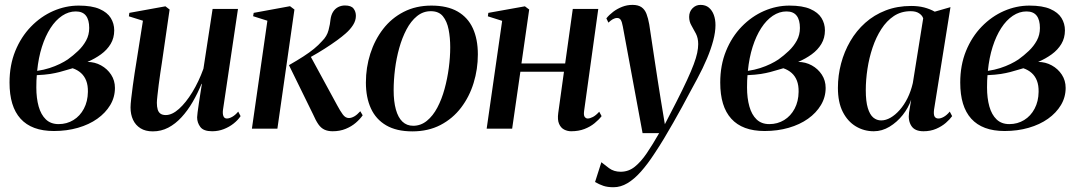

<svg xmlns="http://www.w3.org/2000/svg" viewBox="-20 -540 4525 806"><path d="M206.5 10Q159.5 10 124.5 -3Q89.5 -16 66.2 -41.8Q43 -67.5 31.5 -105.2Q20 -143 20 -193.5Q20 -266.5 44.2 -326Q68.5 -385.5 110 -428.2Q151.5 -471 203.5 -493.8Q255.5 -516.5 310.5 -516.5Q365.5 -516.5 398 -502.2Q430.5 -488 445 -464.5Q459.5 -441 459.5 -412.5Q459.5 -380.5 444.5 -355.5Q429.5 -330.5 404 -312Q378.5 -293.5 347 -280Q378 -280 404.2 -265.5Q430.5 -251 446.5 -226.5Q462.5 -202 462.5 -171Q462.5 -132 442.8 -99Q423 -66 388.5 -41.5Q354 -17 307.2 -3.5Q260.5 10 206.5 10ZM226 -19Q260.5 -19 288.2 -36Q316 -53 332.2 -83.8Q348.5 -114.5 349 -154.5Q349.5 -181.5 342 -201Q334.5 -220.5 320 -233.5Q305.5 -246.5 285 -253.5Q275 -251 261 -246.5Q247 -242 229.5 -237.5Q212 -233 190.5 -229.5Q178.5 -228 165 -226.5Q151.5 -225 134.5 -224.5Q133.5 -213.5 133 -201.8Q132.5 -190 132.5 -173Q132.5 -128 142.2 -93.2Q152 -58.5 172.5 -38.8Q193 -19 226 -19ZM136 -242.5Q163.5 -246.5 187.5 -254.2Q211.5 -262 231 -271.5Q250.5 -281 264.5 -290.5Q287.5 -307 308 -326.5Q328.5 -346 341.5 -369.8Q354.5 -393.5 354.5 -422.5Q354.5 -456.5 340.8 -474.2Q327 -492 298 -492Q268 -492 240.8 -473.8Q213.5 -455.5 192 -422.2Q170.5 -389 156 -343.5Q141.5 -298 136 -242.5Z M621.5 11.5Q590.5 11.5 569.8 -1.5Q549 -14.5 538.5 -37Q528 -59.5 528 -89Q528 -101.5 530.8 -126.2Q533.5 -151 537.5 -179.8Q541.5 -208.5 545.2 -233.2Q549 -258 551 -269.5L580 -453L521 -471.5L523 -486L674.5 -513.5L692 -500L659.5 -276Q657 -259.5 653.2 -234.8Q649.5 -210 646.2 -184.2Q643 -158.5 640.8 -137.8Q638.5 -117 638.5 -108.5Q638.5 -92 642 -80.2Q645.5 -68.5 653.8 -62.8Q662 -57 676 -57Q702.5 -57 731.5 -83Q760.5 -109 787.5 -153.2Q814.5 -197.5 834 -251.5L872.5 -502.5H979L916 -78.5Q914 -62 918 -52.2Q922 -42.5 932.5 -42.5Q942.5 -42.5 955.2 -49.8Q968 -57 980 -71.5L990 -52.5Q979 -36 960.8 -21.5Q942.5 -7 919.5 2Q896.5 11 870.5 11Q834.5 11 821 -7Q807.5 -25 807.5 -47.5Q807.5 -52.5 809.5 -68.5Q811.5 -84.5 814.8 -106.2Q818 -128 821.5 -150Q825 -172 827.5 -188H826Q809.5 -147.5 788.5 -111.5Q767.5 -75.5 742 -47.8Q716.5 -20 686.5 -4.2Q656.5 11.5 621.5 11.5Z M1037.5 0 1102.5 -453 1042.5 -472 1045 -486 1197.5 -514 1216 -500 1144.5 0ZM1376.5 11Q1356.5 11 1342 4.2Q1327.5 -2.5 1316.5 -18.2Q1305.5 -34 1294 -60.5L1193 -266.5Q1228 -286.5 1253.5 -303Q1279 -319.5 1298 -335Q1317 -350.5 1332 -367.5Q1352.5 -387.5 1359.2 -413.5Q1366 -439.5 1367.5 -458.5Q1370 -477.5 1378.5 -490.8Q1387 -504 1400 -510.5Q1413 -517 1428 -517Q1454 -517 1464 -504.2Q1474 -491.5 1474 -473.5Q1474 -453.5 1462 -434.8Q1450 -416 1431 -399.5Q1417 -387 1394 -370.2Q1371 -353.5 1343.2 -335.8Q1315.5 -318 1287 -302.2Q1258.5 -286.5 1234 -275.5L1281.5 -307.5L1396 -97Q1408 -74.5 1419 -59.5Q1430 -44.5 1444.5 -44.5Q1455 -44.5 1467 -51.2Q1479 -58 1492.5 -73L1502.5 -56Q1491.5 -40 1473.5 -24.5Q1455.5 -9 1431 1Q1406.5 11 1376.5 11Z M1791 -516.5Q1857.5 -516.5 1900.8 -491.8Q1944 -467 1965 -421.2Q1986 -375.5 1986 -311.5Q1986 -249.5 1968.2 -191.8Q1950.5 -134 1915.5 -88Q1880.5 -42 1829 -15.2Q1777.5 11.5 1711 11.5Q1644.5 11.5 1601.2 -13.8Q1558 -39 1537 -85Q1516 -131 1516 -193.5Q1516 -256.5 1534.5 -314.5Q1553 -372.5 1588.2 -418.2Q1623.5 -464 1674.8 -490.2Q1726 -516.5 1791 -516.5ZM1788.5 -493Q1756 -493 1730.5 -472.2Q1705 -451.5 1686.5 -416.5Q1668 -381.5 1656 -338.5Q1644 -295.5 1638.2 -249.5Q1632.5 -203.5 1632.5 -161.5Q1632.5 -114 1641.8 -80.5Q1651 -47 1669.2 -29.5Q1687.5 -12 1714.5 -12Q1746.5 -12 1772 -32.8Q1797.5 -53.5 1816 -88.5Q1834.5 -123.5 1846.2 -166.5Q1858 -209.5 1864 -254.8Q1870 -300 1870 -341.5Q1870 -382 1863.2 -416.2Q1856.5 -450.5 1839.2 -471.8Q1822 -493 1788.5 -493Z M2432 -74Q2429.5 -55.5 2434.8 -49Q2440 -42.5 2447 -42.5Q2456.5 -42.5 2469 -49Q2481.5 -55.5 2495.5 -71L2505.5 -52.5Q2494 -37.5 2476 -22.8Q2458 -8 2433.5 1.5Q2409 11 2377.5 11Q2362.5 11 2348.5 4Q2334.5 -3 2327 -20Q2319.5 -37 2323.5 -66L2347.5 -239H2164.5L2130 0H2023L2088 -452.5L2028 -471.5L2030 -486L2183.5 -513.5L2201.5 -500L2169 -273.5H2352.5L2384.5 -502.5H2491.5Z M2594.5 -429Q2591 -448.5 2585.8 -456.5Q2580.5 -464.5 2571 -464.5Q2561.5 -464.5 2552.8 -459.5Q2544 -454.5 2534 -445L2525.5 -463Q2537.5 -478 2554.5 -490.8Q2571.5 -503.5 2592 -511.5Q2612.5 -519.5 2635 -519.5Q2659 -519.5 2673 -509.8Q2687 -500 2694 -481.5Q2701 -463 2705.5 -437.5Q2710.5 -404 2716.5 -364.5Q2722.5 -325 2728.8 -283Q2735 -241 2741.5 -199.8Q2748 -158.5 2754 -121L2771 -18.5L2819.5 -112.5Q2846.5 -165.5 2864.2 -204Q2882 -242.5 2892.2 -270Q2902.5 -297.5 2906.8 -318Q2911 -338.5 2911 -355Q2911 -380 2901.5 -398.5Q2892 -417 2882.5 -433.2Q2873 -449.5 2873 -469Q2873 -491 2887 -505.2Q2901 -519.5 2920.5 -519.5Q2942 -519.5 2955.8 -508Q2969.5 -496.5 2976.5 -477.5Q2983.5 -458.5 2983.5 -434.5Q2983.5 -405.5 2974.2 -370.2Q2965 -335 2948 -294.5Q2931 -254 2906.5 -208.5Q2891.5 -181.5 2875.5 -151.2Q2859.5 -121 2842.2 -89.2Q2825 -57.5 2806.2 -24.8Q2787.5 8 2767.8 41Q2748 74 2726.5 106Q2698.5 149 2670.5 180.5Q2642.5 212 2614 229Q2585.5 246 2555.5 246Q2530.5 246 2513.2 240.2Q2496 234.5 2478 224L2504.5 141Q2516.5 151 2536.8 166Q2557 181 2585.5 181Q2618.5 181 2644.5 160.2Q2670.5 139.5 2695.2 103Q2720 66.5 2747 19H2677.5Z M3190 10Q3143 10 3108 -3Q3073 -16 3049.8 -41.8Q3026.5 -67.5 3015 -105.2Q3003.5 -143 3003.5 -193.5Q3003.5 -266.5 3027.8 -326Q3052 -385.5 3093.5 -428.2Q3135 -471 3187 -493.8Q3239 -516.5 3294 -516.5Q3349 -516.5 3381.5 -502.2Q3414 -488 3428.5 -464.5Q3443 -441 3443 -412.5Q3443 -380.5 3428 -355.5Q3413 -330.5 3387.5 -312Q3362 -293.5 3330.5 -280Q3361.5 -280 3387.8 -265.5Q3414 -251 3430 -226.5Q3446 -202 3446 -171Q3446 -132 3426.2 -99Q3406.5 -66 3372 -41.5Q3337.5 -17 3290.8 -3.5Q3244 10 3190 10ZM3209.5 -19Q3244 -19 3271.8 -36Q3299.5 -53 3315.8 -83.8Q3332 -114.5 3332.5 -154.5Q3333 -181.5 3325.5 -201Q3318 -220.5 3303.5 -233.5Q3289 -246.5 3268.5 -253.5Q3258.5 -251 3244.5 -246.5Q3230.5 -242 3213 -237.5Q3195.5 -233 3174 -229.5Q3162 -228 3148.5 -226.5Q3135 -225 3118 -224.5Q3117 -213.5 3116.5 -201.8Q3116 -190 3116 -173Q3116 -128 3125.8 -93.2Q3135.5 -58.5 3156 -38.8Q3176.5 -19 3209.5 -19ZM3119.5 -242.5Q3147 -246.5 3171 -254.2Q3195 -262 3214.5 -271.5Q3234 -281 3248 -290.5Q3271 -307 3291.5 -326.5Q3312 -346 3325 -369.8Q3338 -393.5 3338 -422.5Q3338 -456.5 3324.2 -474.2Q3310.5 -492 3281.5 -492Q3251.5 -492 3224.2 -473.8Q3197 -455.5 3175.5 -422.2Q3154 -389 3139.5 -343.5Q3125 -298 3119.5 -242.5Z M3901 -79.5Q3898.5 -58.5 3903.5 -50.5Q3908.5 -42.5 3919.5 -42.5Q3929.5 -42.5 3942 -49.5Q3954.5 -56.5 3967 -71.5L3977 -52.5Q3967.5 -39 3950.5 -24.2Q3933.5 -9.5 3909.8 0.8Q3886 11 3856.5 11Q3820.5 11 3806 -11.2Q3791.5 -33.5 3796 -67L3805 -121.5Q3793.5 -87.5 3769.5 -57.2Q3745.5 -27 3714 -8Q3682.5 11 3648 11Q3607 11 3572.8 -9.5Q3538.5 -30 3518 -70.2Q3497.5 -110.5 3497.5 -171Q3497.5 -223.5 3510.8 -273.5Q3524 -323.5 3549.5 -367.2Q3575 -411 3612.2 -444.2Q3649.5 -477.5 3698 -496.2Q3746.5 -515 3805 -515Q3835 -515 3859.2 -508.8Q3883.5 -502.5 3904 -491L3970 -510ZM3855.5 -463Q3851.5 -475.5 3838.2 -484.2Q3825 -493 3803 -493Q3763 -493 3732.5 -472.8Q3702 -452.5 3679.8 -418Q3657.5 -383.5 3643 -340.2Q3628.5 -297 3621.5 -250.8Q3614.5 -204.5 3614.5 -161.5Q3614.5 -114.5 3623 -86.5Q3631.5 -58.5 3646 -46.5Q3660.5 -34.5 3679 -34.5Q3698.5 -34.5 3718.5 -46Q3738.5 -57.5 3757 -78.5Q3775.5 -99.5 3789.8 -128.2Q3804 -157 3812 -191.5Z M4197.5 10Q4150.5 10 4115.5 -3Q4080.5 -16 4057.2 -41.8Q4034 -67.5 4022.5 -105.2Q4011 -143 4011 -193.5Q4011 -266.5 4035.2 -326Q4059.5 -385.5 4101 -428.2Q4142.5 -471 4194.5 -493.8Q4246.5 -516.5 4301.5 -516.5Q4356.5 -516.5 4389 -502.2Q4421.5 -488 4436 -464.5Q4450.5 -441 4450.5 -412.5Q4450.5 -380.5 4435.5 -355.5Q4420.5 -330.5 4395 -312Q4369.5 -293.5 4338 -280Q4369 -280 4395.2 -265.5Q4421.5 -251 4437.5 -226.5Q4453.5 -202 4453.5 -171Q4453.5 -132 4433.8 -99Q4414 -66 4379.5 -41.5Q4345 -17 4298.2 -3.5Q4251.5 10 4197.5 10ZM4217 -19Q4251.5 -19 4279.2 -36Q4307 -53 4323.2 -83.8Q4339.5 -114.5 4340 -154.5Q4340.5 -181.5 4333 -201Q4325.5 -220.5 4311 -233.5Q4296.5 -246.5 4276 -253.5Q4266 -251 4252 -246.5Q4238 -242 4220.5 -237.5Q4203 -233 4181.5 -229.5Q4169.5 -228 4156 -226.5Q4142.5 -225 4125.5 -224.5Q4124.5 -213.5 4124 -201.8Q4123.5 -190 4123.5 -173Q4123.5 -128 4133.2 -93.2Q4143 -58.5 4163.5 -38.8Q4184 -19 4217 -19ZM4127 -242.5Q4154.5 -246.5 4178.5 -254.2Q4202.5 -262 4222 -271.5Q4241.5 -281 4255.5 -290.5Q4278.5 -307 4299 -326.5Q4319.5 -346 4332.5 -369.8Q4345.5 -393.5 4345.5 -422.5Q4345.5 -456.5 4331.8 -474.2Q4318 -492 4289 -492Q4259 -492 4231.8 -473.8Q4204.5 -455.5 4183 -422.2Q4161.5 -389 4147 -343.5Q4132.5 -298 4127 -242.5Z"/></svg>

Font: Merriweather 144pt Medium
Style: Italic
Weight: 500
Italic angle: -7.8°
Version: Version 2.101